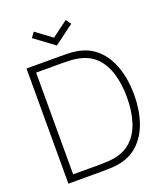

<svg xmlns="http://www.w3.org/2000/svg" viewBox="-161 -1019 975 1128"><g transform="rotate(-20 326.0 -454.5)"><path d="M284 -786 161 -877 184 -909 284 -835 384 -909 407 -877ZM70 0V-720H281Q294 -720 322.5 -719.5Q351 -719 377 -715Q456.5 -703.5 508.8 -654Q561 -604.5 586.5 -528.2Q612 -452 612 -360Q612 -267.5 586.5 -191.2Q561 -115 508.8 -65.8Q456.5 -16.5 377 -5Q351.5 -1.5 322.2 -0.8Q293 0 281 0ZM115 -42H281Q305 -42 329.2 -43.5Q353.5 -45 370 -48Q441 -60 484.2 -102.8Q527.5 -145.5 547.2 -211.8Q567 -278 567 -360Q567 -442 547.2 -508.2Q527.5 -574.5 484.2 -617.2Q441 -660 370 -672Q353.5 -675 328.5 -676.5Q303.5 -678 281 -678H115Z"/></g></svg>

Font: Manrope ExtraLight ExtraLight
Style: Regular
Weight: 250
Version: Version 4.501